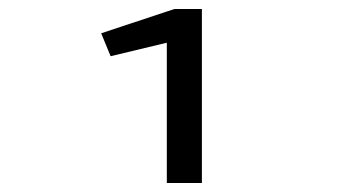

<svg xmlns="http://www.w3.org/2000/svg" viewBox="-20 -653 790 427"><path d="M351 -246V-558L226 -528L205 -579L368 -633H429V-246Z"/></svg>

Font: Inconsolata ExtraExpanded SemiBold
Style: Regular
Weight: 600
Width: 8
Monospace: yes
Designer: Raph Levien, Cyreal, Brenton Simpson
Foundry: Raph Levien, Cyreal, Google
Version: Version 3.001; ttfautohint (v1.8.2.53-6de2)